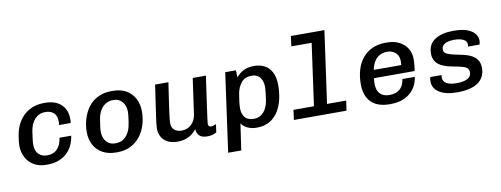

<svg xmlns="http://www.w3.org/2000/svg" viewBox="-70 -1102 4339 1664"><g transform="rotate(-10 2100.0 -270.0)"><path d="M255 10Q195 10 149.5 -15.5Q104 -41 78.5 -88Q53 -135 53 -197Q53 -211 55 -227Q57 -243 61 -273Q72 -349 107.5 -404.5Q143 -460 199 -490.5Q255 -521 326 -521H336Q426 -521 477 -474Q528 -427 528 -347Q528 -338 528 -328.5Q528 -319 526 -310H423Q426 -328 426 -343Q426 -393 398 -417.5Q370 -442 326 -442Q270 -442 233 -403Q196 -364 186 -296Q180 -253 177 -230Q174 -207 173.5 -197.5Q173 -188 173 -182Q173 -126 202 -97.5Q231 -69 277 -69Q333 -69 366 -103Q399 -137 408 -201H511Q497 -102 432 -46Q367 10 266 10Z M872 10Q801 10 751 -18Q701 -46 675 -95.5Q649 -145 649 -209Q649 -267 665.5 -322.5Q682 -378 715 -423Q748 -468 800 -494.5Q852 -521 922 -521H932Q1002 -521 1050.5 -493Q1099 -465 1125 -416Q1151 -367 1151 -302Q1151 -238 1133 -181.5Q1115 -125 1080.5 -82Q1046 -39 996 -14.5Q946 10 881 10ZM877 -69Q935 -69 968.5 -104.5Q1002 -140 1014 -192Q1019 -214 1022.5 -238Q1026 -262 1028.5 -283Q1031 -304 1031 -318Q1031 -351 1019 -379.5Q1007 -408 983 -425Q959 -442 923 -442Q883 -442 854 -423.5Q825 -405 807.5 -374Q790 -343 783 -305Q777 -269 773 -239.5Q769 -210 769 -191Q769 -157 781.5 -129.5Q794 -102 818 -85.5Q842 -69 877 -69Z M1411 10Q1335 10 1294 -29.5Q1253 -69 1253 -135Q1253 -148 1256 -175.5Q1259 -203 1265.5 -247.5Q1272 -292 1281.5 -357.5Q1291 -423 1304 -511H1421Q1408 -424 1399 -362.5Q1390 -301 1384.5 -260Q1379 -219 1376.5 -195Q1374 -171 1374 -158Q1374 -120 1398 -99Q1422 -78 1464 -78Q1515 -78 1549.5 -112.5Q1584 -147 1591 -200L1635 -511H1751Q1741 -438 1730.5 -367Q1720 -296 1712 -237.5Q1704 -179 1699 -141.5Q1694 -104 1694 -96Q1694 -83 1701 -76Q1708 -69 1718 -69Q1738 -69 1764 -82L1754 -11Q1738 -1 1718 4.5Q1698 10 1672 10Q1626 10 1603.5 -11.5Q1581 -33 1579 -70Q1564 -50 1541 -31.5Q1518 -13 1485.5 -1.5Q1453 10 1411 10Z M1825 181 1921 -511H2015L2018 -448Q2045 -483 2083.5 -502Q2122 -521 2177 -521Q2228 -521 2268 -500Q2308 -479 2331 -434.5Q2354 -390 2354 -319Q2354 -262 2342 -204Q2330 -146 2301.5 -97.5Q2273 -49 2225.5 -19.5Q2178 10 2106 10Q2062 10 2026.5 -7Q1991 -24 1974 -52L1940 181ZM2096 -70Q2134 -70 2160.5 -88.5Q2187 -107 2203.5 -138Q2220 -169 2226 -207Q2232 -245 2235.5 -277Q2239 -309 2239 -324Q2239 -358 2228 -384.5Q2217 -411 2195.5 -426Q2174 -441 2140 -441Q2082 -441 2050.5 -404Q2019 -367 2008 -311Q2001 -272 1997 -238Q1993 -204 1993 -183Q1993 -150 2003.5 -124.5Q2014 -99 2036.5 -84.5Q2059 -70 2096 -70Z M2615 0 2703 -632H2524L2536 -721H2831L2730 0ZM2435 0 2447 -87H2911L2898 0Z M3275 10Q3210 10 3161.5 -13Q3113 -36 3086.5 -84Q3060 -132 3060 -205Q3060 -274 3077.5 -331.5Q3095 -389 3129.5 -431.5Q3164 -474 3215.5 -497.5Q3267 -521 3334 -521H3348Q3407 -521 3452.5 -498Q3498 -475 3523.5 -434.5Q3549 -394 3549 -340Q3549 -329 3548 -311Q3547 -293 3545 -273.5Q3543 -254 3539 -236H3131L3188 -275Q3184 -252 3181 -230Q3178 -208 3178 -190Q3178 -144 3193.5 -117.5Q3209 -91 3234.5 -80Q3260 -69 3290 -69Q3346 -69 3380.5 -98Q3415 -127 3423 -186H3532Q3524 -128 3493 -84Q3462 -40 3410 -15Q3358 10 3284 10ZM3190 -291 3141 -307H3434Q3436 -321 3436 -328Q3436 -335 3436 -341Q3436 -375 3422 -397Q3408 -419 3384.5 -430.5Q3361 -442 3333 -442Q3294 -442 3264 -424.5Q3234 -407 3215.5 -373.5Q3197 -340 3190 -291Z M3868 10Q3772 10 3715.5 -25.5Q3659 -61 3659 -122Q3659 -133 3660 -143Q3661 -153 3664 -161H3764Q3762 -157 3761.5 -152.5Q3761 -148 3761 -140Q3761 -104 3792.5 -86.5Q3824 -69 3880 -69Q3942 -69 3976 -87Q4010 -105 4010 -142Q4010 -163 3999 -176Q3988 -189 3959.5 -198Q3931 -207 3878 -216Q3786 -232 3745.5 -266.5Q3705 -301 3705 -359Q3705 -442 3766.5 -481.5Q3828 -521 3929 -521H3936Q4032 -521 4085.5 -487Q4139 -453 4139 -398Q4139 -390 4137.5 -381Q4136 -372 4133 -364H4032Q4034 -370 4034 -374Q4034 -378 4034 -383Q4034 -413 4004 -428Q3974 -443 3923 -443Q3871 -443 3841.5 -426.5Q3812 -410 3812 -378Q3812 -361 3822.5 -349Q3833 -337 3863 -327.5Q3893 -318 3949 -307Q4010 -296 4047 -277.5Q4084 -259 4101.5 -230.5Q4119 -202 4119 -161Q4119 -77 4055 -33.5Q3991 10 3874 10Z"/></g></svg>

Font: Chivo Mono Medium
Style: Italic
Weight: 500
Italic angle: -8.05°
Monospace: yes
Designer: Hector Gatti
Foundry: Omnibus-Type
Version: Version 1.008